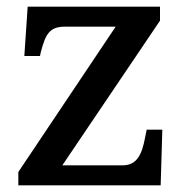

<svg xmlns="http://www.w3.org/2000/svg" viewBox="-20 -556 556 576"><path d="M35 0H462L467 -167H420L415 -142C406 -95 392 -60 348 -60H167L460 -494V-536H63L53 -388H100L102 -398C116 -451 127 -476 174 -476H327L35 -40Z"/></svg>

Font: Noto Serif Thai Medium
Style: Regular
Weight: 500
Designer: Monotype Design Team
Foundry: Monotype Imaging Inc.
Version: Version 1.901;PS 001.901;hotconv 1.0.88;makeotf.lib2.5.64775